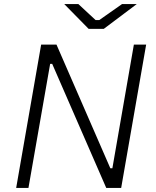

<svg xmlns="http://www.w3.org/2000/svg" viewBox="-20 -918 762 938"><path d="M59 0H119L225 -606H235L499 0H572L694 -700H634L529 -96H519L256 -700H181ZM413 -777H487L648 -898H576L465 -820H447L363 -898H294Z"/></svg>

Font: Fixel Display Light
Style: Italic
Weight: 300
Italic angle: -10°
Designer: AlfaBravo + MacPaw
Foundry: Kyrylo Tkachov, Marchela Mozhyna, Serhii Makarenko, Maria Weinstein, Zakhar Kryvoshyya
Version: Version 1.210;Glyphs 3.2 (3217)